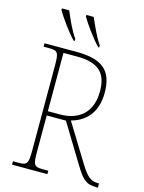

<svg xmlns="http://www.w3.org/2000/svg" viewBox="-136 -1011 821 1091"><g transform="rotate(15 275.0 -465.5)"><path d="M346 -771H351V-784C325 -819 296 -886 276 -931H233V-921C254 -885 308 -808 346 -771ZM201 -771H207V-784C180 -819 151 -886 132 -931H89V-921C110 -885 164 -808 201 -771ZM45 0H253V-20H219C169 -20 163 -31 163 -108V-321H276L416 -91C460 -21 478 0 547 0H550V-25H541C501 -25 477 -46 440 -106L303 -329C382 -350 448 -408 448 -531C448 -659 387 -714 234 -714H45V-694H79C129 -694 135 -683 135 -606V-108C135 -31 129 -20 79 -20H45ZM233 -346H163V-689H243C379 -689 420 -630 420 -531C420 -413 352 -346 233 -346Z"/></g></svg>

Font: Noto Serif SemiCondensed Thin
Style: Regular
Weight: 100
Width: 4
Designer: Monotype Design Team
Foundry: Monotype Imaging Inc.
Version: Version 2.015